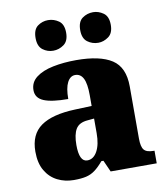

<svg xmlns="http://www.w3.org/2000/svg" viewBox="-85 -834 797 915"><g transform="rotate(-10 313.0 -376.0)"><path d="M199 10Q156 10 120 -8Q84 -26 62.5 -62.5Q41 -99 41 -155Q41 -238 96 -277Q151 -316 262 -320L343 -323V-375Q343 -431 330 -456.5Q317 -482 291 -482Q267 -482 253 -455Q239 -428 239 -375Q160 -375 121.5 -391Q83 -407 83 -445Q83 -483 113.5 -506.5Q144 -530 195.5 -540.5Q247 -551 308 -551Q423 -551 480.5 -513.5Q538 -476 538 -383V-131Q538 -91 550.5 -76Q563 -61 597 -61H601V0H378L353 -56H343Q321 -30 301.5 -15.5Q282 -1 258.5 4.5Q235 10 199 10ZM278 -71Q308 -71 326 -103.5Q344 -136 344 -191V-262L313 -259Q271 -256 255 -229.5Q239 -203 239 -152Q239 -71 278 -71ZM427 -614Q398 -614 375 -631Q352 -648 352 -688Q352 -729 375 -745.5Q398 -762 427 -762Q453 -762 476.5 -745.5Q500 -729 500 -688Q500 -648 476.5 -631Q453 -614 427 -614ZM209 -614Q181 -614 158.5 -631Q136 -648 136 -688Q136 -729 158.5 -745.5Q181 -762 209 -762Q237 -762 260.5 -745.5Q284 -729 284 -688Q284 -648 260.5 -631Q237 -614 209 -614Z"/></g></svg>

Font: Noto Serif Tamil Black
Style: Regular
Weight: 900
Designer: Indian Type Foundry, Tom Grace, and the Monotype Design Team
Foundry: Monotype Imaging Inc.
Version: Version 2.004; ttfautohint (v1.8.4.7-5d5b)